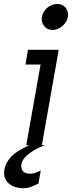

<svg xmlns="http://www.w3.org/2000/svg" viewBox="-20 -743 368 982"><path d="M272.5 -722.7C234.4 -722.7 199.2 -691.4 194.3 -656.2C193.4 -652.3 193.4 -648.4 193.4 -644.5C193.4 -620.1 210.9 -589.8 249 -589.8C288.1 -589.8 328.1 -627 328.1 -667C328.1 -693.4 310.5 -722.7 272.5 -722.7ZM123 -488.3 110.4 -413.1H187.5L114.3 0H130.9C118.2 4.9 103.5 11.7 85.9 22.5C39.1 46.9 1 88.9 1 143.6C1 187.5 41 219.7 99.6 219.7C134.8 219.7 162.1 202.1 176.8 195.3L188.5 127.9C172.9 136.7 155.3 145.5 132.8 145.5C98.6 145.5 88.9 125 88.9 106.4C88.9 103.5 88.9 99.6 89.8 95.7C97.7 52.7 163.1 16.6 210.9 -1H194.3L280.3 -488.3Z"/></svg>

Font: Sen-gleads
Style: Italic
Weight: 400
Designer: Kosal Sen, Philatype
Foundry: Philatype
Version: Version 1.004; ttfautohint (v1.8.3)